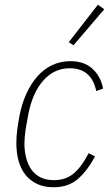

<svg xmlns="http://www.w3.org/2000/svg" viewBox="-20 -778 474 810"><path d="M206 12Q166 12 136.5 -2Q107 -16 87.5 -40.5Q68 -65 58.5 -99Q49 -133 49 -174Q49 -203 53 -232.5Q57 -262 62 -289Q72 -340 91 -382Q110 -424 137 -455Q164 -486 199.5 -503Q235 -520 277 -520Q335 -520 370 -488Q405 -456 415 -404L386 -394Q366 -490 274 -490Q208 -490 162 -437.5Q116 -385 99 -293L88 -232Q86 -218 84.5 -201.5Q83 -185 83 -174Q83 -140 90.5 -111.5Q98 -83 113 -62Q128 -41 151.5 -29.5Q175 -18 208 -18Q259 -18 293 -48Q327 -78 354 -132L381 -118Q348 -57 308 -22.5Q268 12 206 12ZM290 -587 270 -600 393 -758 420 -739Z"/></svg>

Font: IBM Plex Sans Condensed ExtraLight
Style: Italic
Weight: 200
Width: 3
Italic angle: -11°
Designer: Mike Abbink, Paul van der Laan, Pieter van Rosmalen
Foundry: Bold Monday
Version: Version 1.3